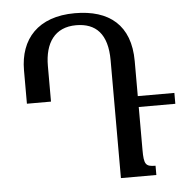

<svg xmlns="http://www.w3.org/2000/svg" viewBox="-52 -775 807 826"><g transform="rotate(-5 351.5 -362.0)"><path d="M62 -354H166V-508C166 -606 209 -672 302 -672C387 -672 437 -623 437 -509V0H590V-40C547 -40 540 -50 540 -113V-298H698V-345H540V-496C540 -652 449 -724 301 -724C142 -724 62 -633 62 -498Z"/></g></svg>

Font: Noto Serif Armenian SemiCondensed Medium
Style: Regular
Weight: 500
Width: 4
Designer: Monotype Design Team
Foundry: Monotype Imaging Inc.
Version: Version 2.008